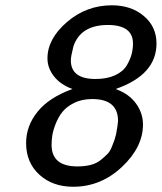

<svg xmlns="http://www.w3.org/2000/svg" viewBox="-20 -692 614 729"><path d="M79.1 -148.9Q79.1 -213.9 122.6 -267.8Q166 -321.8 254.9 -354Q209 -371.1 184.6 -402.6Q160.2 -434.1 160.2 -470.2Q160.2 -544.4 234.1 -608.2Q308.1 -671.9 404.8 -671.9Q478 -671.9 526.1 -631.3Q574.2 -590.8 574.2 -526.9Q574.2 -407.7 418.9 -354Q469.7 -335.9 496.3 -299.1Q522.9 -262.2 522.9 -219.2Q522.9 -133.3 442.9 -58.1Q362.8 17.1 257.8 17.1Q179.7 17.1 129.4 -28.8Q79.1 -74.7 79.1 -148.9ZM175.8 -142.1Q175.8 -60.1 273.9 -60.1Q301.8 -60.1 324.5 -65.9Q347.2 -71.8 362.5 -84.5Q377.9 -97.2 387.9 -107.2Q397.9 -117.2 405 -135.5Q412.1 -153.8 414.6 -160.4Q417 -167 420.9 -183.1Q427.7 -220.2 428.2 -232.9Q428.2 -315.9 330.1 -315.9Q291 -315.9 262 -301.5Q232.9 -287.1 217 -267.1Q201.2 -247.1 191.2 -221.4Q181.2 -195.8 178.5 -177Q175.8 -158.2 175.8 -142.1ZM249 -462.9Q249 -392.1 342.8 -392.1Q386.7 -392.1 417.5 -406.5Q448.2 -420.9 461.7 -444.3Q475.1 -467.8 480 -487.3Q484.9 -506.8 484.9 -526.9Q484.9 -596.7 390.1 -597.2Q286.1 -597.2 258.8 -516.1Q249 -478 249 -462.9Z"/></svg>

Font: CMU Bright
Style: SemiBoldOblique
Weight: 600
Italic angle: -12°
Version: Version 0.7.0